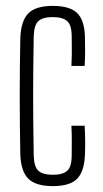

<svg xmlns="http://www.w3.org/2000/svg" viewBox="-20 -626 349 652"><path d="M222.5 -402Q223.5 -421 223.8 -438.8Q224 -456.5 223.8 -472.8Q223.5 -489 223.5 -502Q223.5 -540.5 208.2 -554.2Q193 -568 159 -568Q125 -568 110.2 -554.2Q95.5 -540.5 94.5 -502Q93.5 -444 93 -395.2Q92.5 -346.5 92.5 -300.2Q92.5 -254 93 -205.2Q93.5 -156.5 94.5 -98.5Q95.5 -59.5 110.5 -46Q125.5 -32.5 159.5 -32.5Q193 -32.5 208.2 -46Q223.5 -59.5 223.5 -98.5Q223.5 -119.5 223.8 -144.2Q224 -169 222.5 -199H267.5Q269 -172.5 269.2 -147.5Q269.5 -122.5 268.5 -101.5Q266.5 -44 242 -19Q217.5 6 159.5 6Q101.5 6 76.2 -19Q51 -44 49 -101.5Q48 -148 47.5 -198Q47 -248 47 -299.2Q47 -350.5 47.5 -400.5Q48 -450.5 49 -497.5Q51.5 -556 76.5 -581Q101.5 -606 159 -606Q217.5 -606 242.5 -581.2Q267.5 -556.5 268.5 -498.5Q269 -478.5 269 -453.8Q269 -429 267.5 -402Z"/></svg>

Font: Big Shoulders Display Thin Light
Style: Regular
Weight: 300
Version: Version 2.002